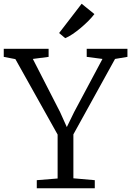

<svg xmlns="http://www.w3.org/2000/svg" viewBox="-29 -1003 699 1023"><path d="M278 -52V-286L53 -688L-9 -700V-743H230V-700L146 -689L291 -406L327 -326L366 -406L517 -689L433 -700V-743H650V-700L584 -689L362 -287V-53L476 -43V0H167V-43ZM318 -800 286 -827 406 -983 474 -928Q461.5 -911.5 442.5 -892.2Q423.5 -873 401.5 -854.5Q379.5 -836 358 -821.5Q336.5 -807 319 -800Z"/></svg>

Font: Merriweather Light
Style: Regular
Weight: 300
Designer: Eben Sorkin
Foundry: Eben Sorkin
Version: Version 2.100